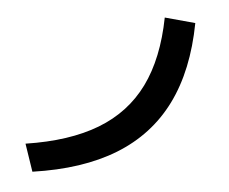

<svg xmlns="http://www.w3.org/2000/svg" viewBox="-53 -791 1043 873"><g transform="rotate(5 469.0 -354.5)"><path d="M664.2 -729.7 804.7 -716.8Q801.8 -500.3 726.3 -347.7Q650.8 -195.1 501.5 -103.4Q352.1 -11.7 125.7 21.1L83.4 -103.2Q281.5 -133.5 408.5 -210.1Q535.4 -286.7 598.1 -414.6Q660.8 -542.5 664.2 -729.7Z"/></g></svg>

Font: Pretendard JP Variable
Style: Regular
Weight: 400
Designer: Base glyphs from Inter by Rasmus Andersson; Hangul glyphs from Noto Sans CJK(Source Han Sans) by Jang Soo-young and Kang
Foundry: Kil Hyung-jin
Version: Version 1.307;Glyphs 3.2 (3192)